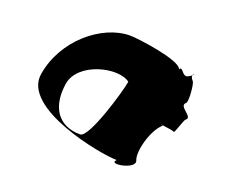

<svg xmlns="http://www.w3.org/2000/svg" viewBox="-93 -704 950 810"><g transform="rotate(20 382.0 -299.5)"><path d="M67 -282C42 -121 418 -51 491 -51C455 -19 585 -40 569 -78C554 -113 581 -217 623 -253C621 -254 619 -255 616 -256H620C621 -255 621 -255 623 -254C624 -255 624 -254 625 -255C651 -252 674 -248 676 -245C680 -239 699 -306 705 -310C735 -331 655 -354 684 -378C694 -387 686 -466 679 -473C670 -483 667 -491 669 -496C666 -494 661 -490 653 -486C629 -473 619 -522 607 -501C596 -538 402 -564 365 -564C239 -564 92 -443 67 -282ZM179 -280C195 -382 366 -423 424 -378C417 -334 349 -100 309 -100C204 -100 163 -178 179 -280ZM623 -253V-254L624 -253C626 -252 625 -252 623 -253ZM669 -496C671 -505 680 -505 669 -496Z"/></g></svg>

Font: Ampere
Style: SCCndIta
Weight: 400
Version: Version 1